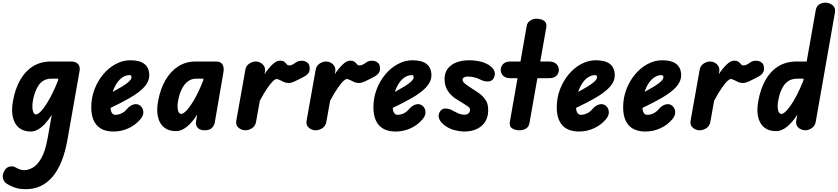

<svg xmlns="http://www.w3.org/2000/svg" viewBox="-70 -948 6096 1397"><path d="M154 9Q101.5 9 68.5 -18Q35.5 -45 23.8 -94.5Q12 -144 24 -210.5Q39.5 -299.5 76 -364.5Q112.5 -429.5 169 -465Q225.5 -500.5 300.5 -500.5H447.5Q481.5 -500.5 498 -482Q514.5 -463.5 509 -432L421 67.5Q389.5 246.5 312.8 337.5Q236 428.5 117.5 428.5Q66 428.5 29.5 413.8Q-7 399 -23 387.5Q-45.5 371.5 -49.2 344.2Q-53 317 -36 291Q-22.5 268.5 2 263.5Q26.5 258.5 49 273Q58 278.5 72.8 284.2Q87.5 290 108.5 290Q136 290 168.8 271.5Q201.5 253 230.5 203Q259.5 153 276.5 58L307 -112.5Q282 -73.5 256.2 -46.2Q230.5 -19 205 -5Q179.5 9 154 9ZM168.5 -210.5Q164.5 -183 166 -161.5Q167.5 -140 174.2 -127.8Q181 -115.5 192.5 -115.5Q201.5 -115.5 214.5 -125.8Q227.5 -136 243.2 -156Q259 -176 276.8 -205.5Q294.5 -235 313.5 -273.5Q332.5 -312 351 -359L354.5 -375.5H304.5Q245.5 -375.5 213.2 -330.5Q181 -285.5 168.5 -210.5Z M757 9Q676 9 635 -36Q594 -81 594 -167.5Q594 -235.5 617.2 -297Q640.5 -358.5 680.5 -406.5Q720.5 -454.5 771.8 -482Q823 -509.5 878.5 -509.5Q947.5 -509.5 981.8 -481.8Q1016 -454 1016 -400.5Q1016 -378 1006.8 -356.5Q997.5 -335 978.8 -314.2Q960 -293.5 932 -272.8Q904 -252 866.5 -231Q843.5 -217.5 809 -199.8Q774.5 -182 734.5 -163Q735 -154.5 736.2 -147.8Q737.5 -141 739.5 -135.5Q743.5 -125.5 750.8 -119Q758 -112.5 768 -112.5Q791 -112.5 813.8 -123Q836.5 -133.5 853.5 -154.5Q876 -180.5 902.2 -188Q928.5 -195.5 950 -179.5Q960.5 -172 967.5 -157Q974.5 -142 972.2 -122.2Q970 -102.5 951 -79.5Q916.5 -38.5 865 -14.8Q813.5 9 757 9ZM750 -279.5Q764 -287 777.5 -294.8Q791 -302.5 805 -310.5Q832.5 -326.5 850.5 -340Q868.5 -353.5 877.8 -364.8Q887 -376 887 -385Q887 -391.5 884.2 -396.5Q881.5 -401.5 875 -401.5Q847 -401.5 823 -386.2Q799 -371 780.5 -343.5Q762 -316 750 -279.5Z M1210 6Q1158 6 1124.8 -20.2Q1091.5 -46.5 1079.8 -95.2Q1068 -144 1080 -210.5Q1096 -299.5 1133.5 -364.5Q1171 -429.5 1226.8 -465Q1282.5 -500.5 1352 -500.5H1501.5Q1536 -500.5 1549 -478.8Q1562 -457 1555.5 -421L1492 -52.5Q1489 -37 1473 -18.5Q1457 0 1418 0Q1384 0 1367.8 -19Q1351.5 -38 1356 -62.5L1365 -114Q1339.5 -74.5 1313.5 -47.8Q1287.5 -21 1261.8 -7.5Q1236 6 1210 6ZM1225 -210.5Q1218.5 -169.5 1225.2 -144.2Q1232 -119 1249 -119Q1264 -119 1289.5 -146.5Q1315 -174 1346 -228Q1377 -282 1408 -361L1411 -375.5H1356Q1322.5 -375.5 1296 -355Q1269.5 -334.5 1251.5 -297.5Q1233.5 -260.5 1225 -210.5Z M1715.5 0Q1688 0 1666 -18.2Q1644 -36.5 1649 -68.5L1715.5 -441.5Q1721 -470.5 1744.2 -485.5Q1767.5 -500.5 1791 -500.5Q1819 -500.5 1841.2 -479.8Q1863.5 -459 1857.5 -424.5L1854 -407.5Q1882.5 -450.5 1911.8 -478.5Q1941 -506.5 1965.5 -506.5Q1989 -506.5 1999 -498Q2009 -489.5 2015.8 -480.8Q2022.5 -472 2035.5 -472Q2050 -472 2064.8 -481.5Q2079.5 -491 2087 -496Q2101.5 -505.5 2124.2 -506Q2147 -506.5 2165.2 -493.5Q2183.5 -480.5 2183.5 -450Q2183.5 -428.5 2173.2 -415.2Q2163 -402 2148.8 -394Q2134.5 -386 2123 -380Q2103.5 -369.5 2076.2 -356.8Q2049 -344 2031.5 -344Q2011.5 -344 1995.2 -351.2Q1979 -358.5 1965.8 -365.8Q1952.5 -373 1940.5 -373Q1932.5 -373 1916 -357.5Q1899.5 -342 1875.5 -307.2Q1851.5 -272.5 1820.5 -215L1792.5 -58.5Q1787 -30 1763.2 -15Q1739.5 0 1715.5 0Z M2227 0Q2199.5 0 2177.5 -18.2Q2155.5 -36.5 2160.5 -68.5L2227 -441.5Q2232.5 -470.5 2255.8 -485.5Q2279 -500.5 2302.5 -500.5Q2330.5 -500.5 2352.8 -479.8Q2375 -459 2369 -424.5L2365.5 -407.5Q2394 -450.5 2423.2 -478.5Q2452.5 -506.5 2477 -506.5Q2500.5 -506.5 2510.5 -498Q2520.5 -489.5 2527.2 -480.8Q2534 -472 2547 -472Q2561.5 -472 2576.2 -481.5Q2591 -491 2598.5 -496Q2613 -505.5 2635.8 -506Q2658.5 -506.5 2676.8 -493.5Q2695 -480.5 2695 -450Q2695 -428.5 2684.8 -415.2Q2674.5 -402 2660.2 -394Q2646 -386 2634.5 -380Q2615 -369.5 2587.8 -356.8Q2560.5 -344 2543 -344Q2523 -344 2506.8 -351.2Q2490.5 -358.5 2477.2 -365.8Q2464 -373 2452 -373Q2444 -373 2427.5 -357.5Q2411 -342 2387 -307.2Q2363 -272.5 2332 -215L2304 -58.5Q2298.5 -30 2274.8 -15Q2251 0 2227 0Z M2810 9Q2729 9 2688 -36Q2647 -81 2647 -167.5Q2647 -235.5 2670.2 -297Q2693.5 -358.5 2733.5 -406.5Q2773.5 -454.5 2824.8 -482Q2876 -509.5 2931.5 -509.5Q3000.5 -509.5 3034.8 -481.8Q3069 -454 3069 -400.5Q3069 -378 3059.8 -356.5Q3050.5 -335 3031.8 -314.2Q3013 -293.5 2985 -272.8Q2957 -252 2919.5 -231Q2896.5 -217.5 2862 -199.8Q2827.5 -182 2787.5 -163Q2788 -154.5 2789.2 -147.8Q2790.5 -141 2792.5 -135.5Q2796.5 -125.5 2803.8 -119Q2811 -112.5 2821 -112.5Q2844 -112.5 2866.8 -123Q2889.5 -133.5 2906.5 -154.5Q2929 -180.5 2955.2 -188Q2981.5 -195.5 3003 -179.5Q3013.5 -172 3020.5 -157Q3027.5 -142 3025.2 -122.2Q3023 -102.5 3004 -79.5Q2969.5 -38.5 2918 -14.8Q2866.5 9 2810 9ZM2803 -279.5Q2817 -287 2830.5 -294.8Q2844 -302.5 2858 -310.5Q2885.5 -326.5 2903.5 -340Q2921.5 -353.5 2930.8 -364.8Q2940 -376 2940 -385Q2940 -391.5 2937.2 -396.5Q2934.5 -401.5 2928 -401.5Q2900 -401.5 2876 -386.2Q2852 -371 2833.5 -343.5Q2815 -316 2803 -279.5Z M3307.5 9Q3278.5 9 3242.8 0.2Q3207 -8.5 3180 -25.5Q3138.5 -52 3126.5 -81Q3114.5 -110 3130.5 -135Q3145 -160.5 3174.8 -158.5Q3204.5 -156.5 3228 -141Q3237 -136 3260.8 -124.8Q3284.5 -113.5 3308.5 -113.5Q3330.5 -113.5 3340.2 -124.5Q3350 -135.5 3350 -146.5Q3350 -155 3347.5 -160.2Q3345 -165.5 3336.5 -172Q3322.5 -182 3301.5 -195.2Q3280.5 -208.5 3257 -222.5Q3211.5 -249.5 3188 -287.2Q3164.5 -325 3164.5 -372Q3164.5 -437 3213 -473.2Q3261.5 -509.5 3346 -509.5Q3375 -509.5 3407.5 -504Q3440 -498.5 3467.5 -485.5Q3507.5 -466.5 3523.2 -439Q3539 -411.5 3522 -379Q3509 -355.5 3480.8 -355Q3452.5 -354.5 3425 -369Q3408 -378 3383.8 -384.5Q3359.5 -391 3334 -391Q3316 -391 3305.8 -384.5Q3295.5 -378 3295.5 -368Q3295.5 -355.5 3309.8 -342.5Q3324 -329.5 3356 -309Q3377.5 -295 3401 -279.8Q3424.5 -264.5 3436.5 -252.5Q3456 -234 3469 -210.8Q3482 -187.5 3482 -143.5Q3482 -98 3460.8 -63.5Q3439.5 -29 3400.2 -10Q3361 9 3307.5 9Z M3707.5 0Q3679.5 0 3656.5 -14Q3633.5 -28 3640 -62.5L3695.5 -379H3644Q3610 -379 3591.8 -396Q3573.5 -413 3573.5 -439Q3573.5 -465.5 3591.8 -483Q3610 -500.5 3644 -500.5H3717L3762.5 -760.5Q3767 -784.5 3788.2 -798.2Q3809.5 -812 3832.5 -812Q3852 -812 3870.2 -806Q3888.5 -800 3898.8 -786Q3909 -772 3904.5 -747L3861 -500.5H3924.5Q3959 -500.5 3977.5 -483Q3996 -465.5 3996 -439Q3996 -413 3977.5 -396Q3959 -379 3924.5 -379H3840L3782 -50.5Q3776.5 -23 3755.5 -11.5Q3734.5 0 3707.5 0Z M4144 9Q4063 9 4022 -36Q3981 -81 3981 -167.5Q3981 -235.5 4004.2 -297Q4027.5 -358.5 4067.5 -406.5Q4107.5 -454.5 4158.8 -482Q4210 -509.5 4265.5 -509.5Q4334.5 -509.5 4368.8 -481.8Q4403 -454 4403 -400.5Q4403 -378 4393.8 -356.5Q4384.5 -335 4365.8 -314.2Q4347 -293.5 4319 -272.8Q4291 -252 4253.5 -231Q4230.5 -217.5 4196 -199.8Q4161.5 -182 4121.5 -163Q4122 -154.5 4123.2 -147.8Q4124.5 -141 4126.5 -135.5Q4130.5 -125.5 4137.8 -119Q4145 -112.5 4155 -112.5Q4178 -112.5 4200.8 -123Q4223.5 -133.5 4240.5 -154.5Q4263 -180.5 4289.2 -188Q4315.5 -195.5 4337 -179.5Q4347.5 -172 4354.5 -157Q4361.5 -142 4359.2 -122.2Q4357 -102.5 4338 -79.5Q4303.5 -38.5 4252 -14.8Q4200.5 9 4144 9ZM4137 -279.5Q4151 -287 4164.5 -294.8Q4178 -302.5 4192 -310.5Q4219.5 -326.5 4237.5 -340Q4255.5 -353.5 4264.8 -364.8Q4274 -376 4274 -385Q4274 -391.5 4271.2 -396.5Q4268.5 -401.5 4262 -401.5Q4234 -401.5 4210 -386.2Q4186 -371 4167.5 -343.5Q4149 -316 4137 -279.5Z M4627 9Q4546 9 4505 -36Q4464 -81 4464 -167.5Q4464 -235.5 4487.2 -297Q4510.5 -358.5 4550.5 -406.5Q4590.5 -454.5 4641.8 -482Q4693 -509.5 4748.5 -509.5Q4817.5 -509.5 4851.8 -481.8Q4886 -454 4886 -400.5Q4886 -378 4876.8 -356.5Q4867.5 -335 4848.8 -314.2Q4830 -293.5 4802 -272.8Q4774 -252 4736.5 -231Q4713.5 -217.5 4679 -199.8Q4644.5 -182 4604.5 -163Q4605 -154.5 4606.2 -147.8Q4607.5 -141 4609.5 -135.5Q4613.5 -125.5 4620.8 -119Q4628 -112.5 4638 -112.5Q4661 -112.5 4683.8 -123Q4706.5 -133.5 4723.5 -154.5Q4746 -180.5 4772.2 -188Q4798.5 -195.5 4820 -179.5Q4830.5 -172 4837.5 -157Q4844.5 -142 4842.2 -122.2Q4840 -102.5 4821 -79.5Q4786.5 -38.5 4735 -14.8Q4683.5 9 4627 9ZM4620 -279.5Q4634 -287 4647.5 -294.8Q4661 -302.5 4675 -310.5Q4702.5 -326.5 4720.5 -340Q4738.5 -353.5 4747.8 -364.8Q4757 -376 4757 -385Q4757 -391.5 4754.2 -396.5Q4751.5 -401.5 4745 -401.5Q4717 -401.5 4693 -386.2Q4669 -371 4650.5 -343.5Q4632 -316 4620 -279.5Z M5021 0Q4993.5 0 4971.5 -18.2Q4949.5 -36.5 4954.5 -68.5L5021 -441.5Q5026.5 -470.5 5049.8 -485.5Q5073 -500.5 5096.5 -500.5Q5124.5 -500.5 5146.8 -479.8Q5169 -459 5163 -424.5L5159.5 -407.5Q5188 -450.5 5217.2 -478.5Q5246.5 -506.5 5271 -506.5Q5294.5 -506.5 5304.5 -498Q5314.5 -489.5 5321.2 -480.8Q5328 -472 5341 -472Q5355.5 -472 5370.2 -481.5Q5385 -491 5392.5 -496Q5407 -505.5 5429.8 -506Q5452.5 -506.5 5470.8 -493.5Q5489 -480.5 5489 -450Q5489 -428.5 5478.8 -415.2Q5468.5 -402 5454.2 -394Q5440 -386 5428.5 -380Q5409 -369.5 5381.8 -356.8Q5354.5 -344 5337 -344Q5317 -344 5300.8 -351.2Q5284.5 -358.5 5271.2 -365.8Q5258 -373 5246 -373Q5238 -373 5221.5 -357.5Q5205 -342 5181 -307.2Q5157 -272.5 5126 -215L5098 -58.5Q5092.5 -30 5068.8 -15Q5045 0 5021 0Z M5577 6Q5498.5 6 5463.8 -52.2Q5429 -110.5 5447 -210.5Q5462.5 -299.5 5499 -364.5Q5535.5 -429.5 5592.2 -465Q5649 -500.5 5726 -500.5H5799.5L5865.5 -874.5Q5871 -904.5 5891.5 -916.5Q5912 -928.5 5935.5 -928.5Q5965 -928.5 5988.2 -909.8Q6011.5 -891 6005 -856.5L5865.5 -62.5Q5860.5 -32 5837 -16Q5813.5 0 5790 0Q5774 0 5757 -7.5Q5740 -15 5729.8 -30.8Q5719.5 -46.5 5723.5 -71L5731.5 -114Q5693 -54.5 5654.2 -24.2Q5615.5 6 5577 6ZM5591.5 -210.5Q5585 -169.5 5591.8 -144.2Q5598.5 -119 5615.5 -119Q5627 -119 5644.2 -134.5Q5661.5 -150 5683 -180.8Q5704.5 -211.5 5728 -256.8Q5751.5 -302 5775 -361L5777.5 -375.5H5729.5Q5689 -375.5 5661.2 -355Q5633.5 -334.5 5616.8 -297.5Q5600 -260.5 5591.5 -210.5Z"/></svg>

Font: Edu VIC WA NT Hand
Style: Regular
Weight: 400
Designer: Tina and Corey Anderson, Eben Sorkin, Mirko Velimirovic
Foundry: Google for Education
Version: Version 1.000